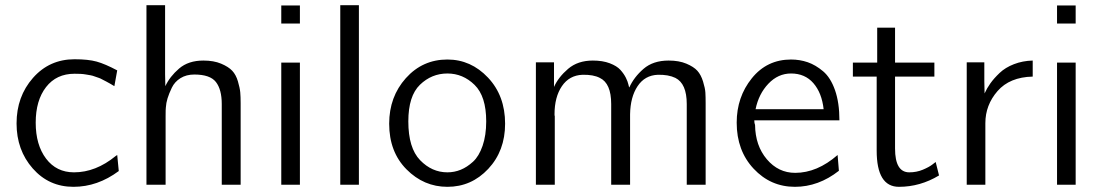

<svg xmlns="http://www.w3.org/2000/svg" viewBox="-20 -714 4256 742"><path d="M44 -237Q44 -341 107.5 -413Q171 -485 268 -485Q321 -485 353.5 -476Q386 -467 433 -442L422 -381Q419 -383 406 -390.5Q393 -398 390.5 -399Q388 -400 377 -406Q366 -412 362 -413Q358 -414 347.5 -418Q337 -422 330.5 -423Q324 -424 313 -426Q302 -428 291.5 -428.5Q281 -429 268 -429Q198 -429 158 -377.5Q118 -326 118 -240Q118 -154 158 -101Q198 -48 266 -48Q350 -48 427 -111Q431 -114 433 -115L439 -53Q357 8 264 8Q169 8 106.5 -63Q44 -134 44 -237Z M546 0V-694H618V-427Q618 -420 618.5 -404Q619 -388 619 -381Q636 -418 672 -449Q708 -480 766 -480Q806 -480 834.5 -468Q863 -456 877.5 -440.5Q892 -425 899.5 -399.5Q907 -374 908.5 -357Q910 -340 910 -315V-314V0H837V-312Q837 -368 814.5 -397Q792 -426 731 -426Q700 -426 677.5 -412Q655 -398 644 -375Q633 -352 627.5 -334Q622 -316 621 -299Q620 -294 620 -265V0Z M1067 0V-472H1139V0ZM1067 -623V-693H1139V-623Z M1295 0V-694H1367V0Z M1484 -236Q1484 -340 1548.5 -412Q1613 -484 1709 -484Q1800 -484 1866 -414Q1932 -344 1932 -236Q1932 -131 1867 -61.5Q1802 8 1709 8Q1618 8 1551 -59.5Q1484 -127 1484 -236ZM1558 -245Q1558 -142 1603.5 -95Q1649 -48 1709 -48Q1736 -48 1760.5 -58Q1785 -68 1808 -89Q1831 -110 1845 -150.5Q1859 -191 1859 -245Q1859 -342 1814 -386Q1769 -430 1709 -430Q1648 -430 1603 -386.5Q1558 -343 1558 -245Z M2051 0V-473H2121V-378Q2138 -416 2175.5 -448Q2213 -480 2271 -480Q2309 -480 2336.5 -469.5Q2364 -459 2377.5 -444Q2391 -429 2398.5 -414Q2406 -399 2408.5 -387.5Q2411 -376 2412 -376Q2430 -416 2467 -448Q2504 -480 2564 -480Q2604 -480 2632.5 -468Q2661 -456 2675 -440.5Q2689 -425 2697 -399Q2705 -373 2706 -356.5Q2707 -340 2707 -315V-313V0H2634V-312Q2634 -391 2590 -413Q2563 -426 2522 -425Q2472 -423 2444 -381Q2416 -339 2415 -272V0H2342V-312Q2342 -392 2298 -413Q2273 -426 2231 -425Q2180 -423 2151.5 -381Q2123 -339 2123 -272Q2123 -267 2124 -265V0Z M2827 -240Q2827 -339 2885.5 -411.5Q2944 -484 3037 -484Q3071 -484 3101.5 -473.5Q3132 -463 3161 -438.5Q3190 -414 3207 -365.5Q3224 -317 3224 -249H2895Q2895 -238 2898 -231Q2899 -151 2943.5 -98.5Q2988 -46 3053 -46Q3138 -46 3217 -115L3222 -54Q3143 8 3052 8Q2958 8 2892.5 -62Q2827 -132 2827 -240ZM2900 -292H3163Q3156 -355 3123.5 -392.5Q3091 -430 3037 -430Q2987 -430 2949.5 -390.5Q2912 -351 2900 -292Z M3276 -418V-472H3370V-607H3439V-472H3591V-418H3439V-140Q3439 -48 3494 -48Q3522 -48 3546 -58Q3570 -68 3583 -78L3596 -88L3609 -36Q3536 8 3454 8Q3368 8 3368 -132V-418Z M3716 0V-473H3784V-400Q3784 -392 3784.5 -376.5Q3785 -361 3785 -353Q3794 -373 3807.5 -392Q3821 -411 3843 -432Q3865 -453 3898.5 -466Q3932 -479 3971 -480V-418Q3882 -416 3835 -362Q3788 -308 3788 -238V0Z M4065 0V-472H4137V0ZM4065 -623V-693H4137V-623Z"/></svg>

Font: Coval
Style: ExtraLight
Weight: 250
Foundry: Context Ltd
Version: Version 001.000